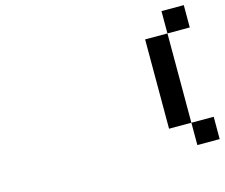

<svg xmlns="http://www.w3.org/2000/svg" viewBox="-96 -795 1080 923"><g transform="rotate(-15 444.5 -333.5)"><path d="M888.9 -111.1H777.8V-555.6H666.7V-111.1H777.8V0H888.9ZM888.9 -666.7H777.8V-555.6H888.9Z"/></g></svg>

Font: linjaSipiki
Style: Regular
Weight: 500
Foundry: Made with Bits'n'Picas by Kreative Software
Version: Version 1.3